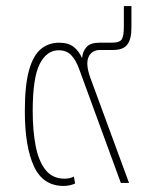

<svg xmlns="http://www.w3.org/2000/svg" viewBox="-20 -604 482 634"><path d="M190 10Q122 10 92 -55Q62 -120 62 -237Q62 -323 76 -372.5Q90 -422 115.5 -442.5Q141 -463 175 -463Q206 -463 223.5 -449Q241 -435 251 -412Q253 -435 266 -449Q279 -463 308 -463H349Q376 -463 382.5 -475Q389 -487 389 -515V-584H414V-512Q414 -475 400.5 -457Q387 -439 354 -439H311Q283 -439 272.5 -416Q262 -393 278 -348L406 0H379L241 -377Q230 -407 214.5 -422.5Q199 -438 174 -438Q134 -438 111 -392.5Q88 -347 88 -237Q88 -174 97.5 -123.5Q107 -73 130 -43.5Q153 -14 193 -14Q211 -14 224 -21L228 2Q210 10 190 10Z"/></svg>

Font: Noto Sans Thai UI SemCond Thin
Style: Regular
Weight: 100
Width: 4
Designer: Monotype Design Team
Foundry: Monotype Imaging Inc.
Version: Version 2.000